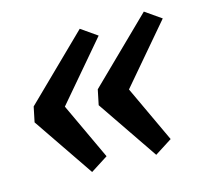

<svg xmlns="http://www.w3.org/2000/svg" viewBox="-77 -606 691 651"><g transform="rotate(-15 268.0 -280.0)"><path d="M395 -40 250 -253 261 -306 480 -520 536 -481 363 -278 456 -79ZM170 -40 25 -253 36 -306 255 -520 311 -481 138 -278 231 -79Z"/></g></svg>

Font: REM
Style: Italic
Weight: 400
Italic angle: -11°
Designer: Octavio Pardo
Foundry: Ashler Design
Version: Version 1.005;gftools[0.9.28]